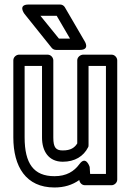

<svg xmlns="http://www.w3.org/2000/svg" viewBox="-20 -795 589 850"><path d="M258 -79C311 -79 350 -103 370 -143C372 -146 372 -150 372 -154V-503H449V-25H379L377 -56C377 -56 361 -108 332 -69C308 -36 274 -15 221 -15C129 -15 89 -71 89 -187V-503H166V-186C166 -126 195 -79 258 -79ZM258 -129C228 -129 216 -141 216 -186V-528C216 -539 206 -553 191 -553H64C53 -553 39 -543 39 -528V-187C39 -57 95 35 221 35C264 35 300 24 331 2C333 15 343 25 356 25H474C485 25 499 15 499 0V-528C499 -539 489 -553 474 -553H348C337 -553 322 -543 322 -528V-160C310 -141 293 -129 258 -129ZM290 -624H241L159 -725H231ZM333 -574C380 -574 355 -612 355 -612L267 -763C263 -770 255 -775 246 -775H107C57 -775 88 -734 88 -734L209 -583C214 -577 221 -574 229 -574Z"/></svg>

Font: Asimov
Style: NarOu
Weight: 500
Designer: Google
Version: Version 2.000980; 2014